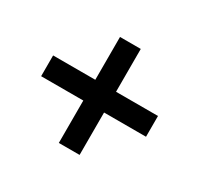

<svg xmlns="http://www.w3.org/2000/svg" viewBox="-110 -734 793 761"><g transform="rotate(30 286.0 -353.5)"><path d="M333 -400V-596H238V-400H45V-305H238V-111H333V-305H525V-400Z"/></g></svg>

Font: Noto Kufi Arabic SemiBold
Style: Regular
Weight: 600
Designer: Monotype Design Team, David Williams, Khaled Hosny
Foundry: Google LLC
Version: Version 2.109